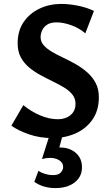

<svg xmlns="http://www.w3.org/2000/svg" viewBox="-20 -691 569 979"><path d="M365 -162Q365 -189 349 -209Q333 -229 306.5 -245Q280 -261 249 -276Q218 -291 186.5 -308Q155 -325 128.5 -347Q102 -369 86 -399Q70 -429 70 -470Q70 -534 100.5 -578.5Q131 -623 181.5 -647Q232 -671 293 -671Q331 -671 377 -662Q423 -653 459 -635L415 -521Q384 -548 343 -562.5Q302 -577 269 -577Q238 -577 220 -565Q202 -553 194.5 -535.5Q187 -518 187 -502Q187 -478 203 -460Q219 -442 245.5 -426.5Q272 -411 304 -396Q336 -381 367.5 -363Q399 -345 425.5 -321.5Q452 -298 468 -267.5Q484 -237 484 -195Q484 -127 451 -80.5Q418 -34 364.5 -10.5Q311 13 248 13Q183 13 128 -6Q73 -25 38 -50L99 -155Q136 -124 183 -103.5Q230 -83 275 -83Q314 -83 339.5 -104Q365 -125 365 -162ZM232 0H299L274 92L227 77Q237 69 251.5 65Q266 61 285 61Q335 61 366.5 88.5Q398 116 398 162Q398 210 361 239Q324 268 262 268Q231 268 204 260Q177 252 155 236L176 180Q190 190 210.5 196Q231 202 250 202Q278 202 290 188.5Q302 175 302 160Q302 139 282.5 126.5Q263 114 235 114Q225 114 215 115.5Q205 117 194 120Z"/></svg>

Font: Ysabeau Office
Style: Bold
Weight: 700
Designer: Christian Thalmann (Catharsis Fonts)
Version: Version 2.001;gftools[0.9.30]; featfreeze: tnum,lnum,ss02